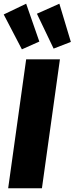

<svg xmlns="http://www.w3.org/2000/svg" viewBox="-28 -1015 402 1035"><path d="M113 -995 -8 -937 90 -749 184 -791ZM292 -995 171 -941 261 -753 354 -789ZM295 -695H113L16 0H198Z"/></svg>

Font: Fira Sans ExtraBold
Style: Italic
Weight: 800
Italic angle: -8°
Designer: bBox Type GmbH & Carrois Corporate GbR & Edenspiekermann AG
Foundry: bBox Type GmbH & Carrois Corporate GbR & Edenspiekermann AG
Version: Version 4.301;PS 004.301;hotconv 1.0.88;makeotf.lib2.5.64775